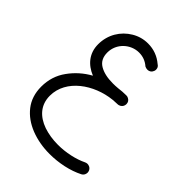

<svg xmlns="http://www.w3.org/2000/svg" viewBox="-242 -702 1132 1132"><g transform="rotate(45 324.5 -136.0)"><path d="M56.6 53.7C56.6 106.9 71.3 152.3 100.1 189C128.9 225.6 167.5 252.9 215.8 272C263.7 290.5 315.9 299.8 372.1 299.8C409.7 299.8 447.8 295.9 486.3 287.6C524.9 279.3 559.1 267.1 588.9 252C606.4 242.7 608.9 226.6 608.9 218.8C608.9 213.4 607.4 208 605 202.6C595.7 185.1 579.1 182.6 571.3 182.6C565.9 182.6 560.5 184.1 555.2 186.5C530.3 198.7 501.5 208.5 468.3 215.8C434.6 223.1 401.4 226.6 368.7 226.6C325.2 226.6 285.2 220.2 249 208C176.8 182.6 130.4 132.3 130.4 55.7C130.4 -80.6 270.5 -174.8 408.2 -189C409.2 -189.5 410.2 -189.5 411.6 -189.5C428.7 -190.9 439.5 -190.9 449.7 -191.4C451.2 -191.4 452.6 -191.4 454.1 -191.9C455.1 -191.9 456.1 -191.9 456.5 -192.4C463.4 -193.8 469.2 -197.3 474.1 -202.1C474.6 -202.6 474.6 -203.1 475.1 -203.6H475.6C481.4 -210 484.4 -217.8 484.9 -227.1V-230C484.4 -243.2 478.5 -253.4 466.3 -259.8C460.9 -263.2 455.6 -264.6 449.2 -264.6H446.3C425.8 -264.6 405.3 -263.2 384.8 -260.3C369.1 -258.8 355 -258.3 341.8 -258.3C295.9 -258.3 259.3 -266.6 231.4 -283.2C203.6 -299.8 189.9 -326.7 189.9 -364.3C189.9 -440.4 253.9 -496.6 322.8 -496.6C355.5 -496.6 383.3 -485.8 407.2 -464.8C414.1 -461.4 420.9 -459.5 427.7 -459.5C433.1 -459.5 447.8 -459.5 458 -474.6C462.4 -481 464.8 -487.8 464.8 -495.1C464.8 -499.5 465.3 -515.1 448.2 -525.4C412.1 -556.2 370.1 -571.8 322.3 -571.8C286.1 -571.8 252.4 -562.5 221.2 -543.9C158.7 -506.8 117.2 -440.4 117.2 -360.4C117.2 -285.6 160.6 -234.4 226.6 -207.5C177.2 -180.2 136.7 -144 105 -99.6C72.8 -55.2 56.6 -3.9 56.6 53.7Z"/></g></svg>

Font: Mikhak
Style: Regular
Weight: 400
Designer: Amin Abedi
Version: Version 3.2